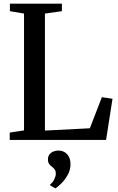

<svg xmlns="http://www.w3.org/2000/svg" viewBox="-20 -763 646 1047"><path d="M33 0V-40L111 -52V-689L34 -702V-743H317.5V-702L225 -689V-51L470 -63.5L535.5 -233L593.5 -224.5L558.5 0ZM364.5 132.5Q364.5 163.5 349.2 190.8Q334 218 314.5 237.2Q295 256.5 282.5 264H281.5L254 248L253.5 242.5Q267.5 233 276 214.8Q284.5 196.5 284.5 184Q284.5 170.5 278.8 161.8Q273 153 263 146Q254.5 140 248 131Q241.5 122 241.5 106.5Q241.5 89 250.5 78.2Q259.5 67.5 272.5 62.8Q285.5 58 296 58H298.5Q328 58 346.2 78Q364.5 98 364.5 132.5Z"/></svg>

Font: Merriweather 60pt Medium
Style: Regular
Weight: 500
Version: Version 2.100